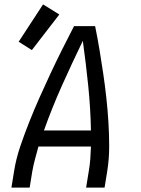

<svg xmlns="http://www.w3.org/2000/svg" viewBox="-20 -854 640 874"><path d="M32 0 44 -74Q53 -131 72 -187Q91 -243 113 -298.5Q135 -354 159.5 -409Q184 -464 209.5 -518.5Q235 -573 262 -627Q289 -681 317 -735H413Q424 -681 433 -627Q442 -573 450 -518.5Q458 -464 464 -409.5Q470 -355 473.5 -299Q477 -243 477 -186.5Q477 -130 468 -74L456 0H372L384 -74Q389 -102 391 -130Q393 -158 394 -187H155Q147 -158 139.5 -130Q132 -102 127 -74L115 0ZM180 -260H394Q392 -363 381.5 -465Q371 -567 357 -668Q308 -567 262.5 -465.5Q217 -364 180 -260ZM125 -626 65 -664 176 -834 250 -788Z"/></svg>

Font: Zed Sans Extended
Style: Italic
Weight: 400
Width: 7
Italic angle: -9°
Designer: Belleve Invis
Foundry: Belleve Invis
Version: Version 1.0.0; ttfautohint (v1.8.4)